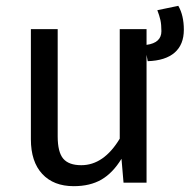

<svg xmlns="http://www.w3.org/2000/svg" viewBox="-20 -627 651 659"><path d="M611 -525Q611 -474 579.5 -446.5Q548 -419 487 -417L483 -439V0H404L397 -82Q367 -33 328 -10.5Q289 12 233 12Q164 12 125 -30Q86 -72 86 -149V-527H178V-159Q178 -105 197 -82.5Q216 -60 259 -60Q336 -60 391 -151V-527H483V-473Q534 -480 534 -520Q534 -543 530.5 -558.5Q527 -574 520 -592L592 -607Q611 -574 611 -525Z"/></svg>

Font: FiraGO
Style: Regular
Weight: 400
Designer: bBox Type
Foundry: bBox Type GmbH
Version: Version 1.001;April 20, 2020;FontCreator 12.0.0.2555 64-bit